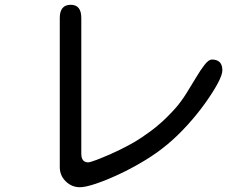

<svg xmlns="http://www.w3.org/2000/svg" viewBox="-20 -779 1040 803"><path d="M314 4Q280 4 255 -20.5Q230 -45 230 -80V-704Q230 -759 276 -759Q320 -759 320 -704V-136Q320 -100 349 -100Q356 -100 381.5 -109.5Q407 -119 443.5 -135Q480 -151 519 -172Q558 -193 591 -217Q656 -261 715 -328Q737 -353 758.5 -387Q780 -421 799.5 -454Q819 -487 836 -508.5Q853 -530 866 -530Q910 -530 910 -485Q910 -466 890 -429Q870 -392 837 -346Q804 -300 763 -255Q722 -210 680 -175Q637 -139 584 -107Q531 -75 477.5 -50Q424 -25 380.5 -10.5Q337 4 314 4Z"/></svg>

Font: Huninn
Style: Regular
Weight: 400
Designer: justfont
Foundry: justfont
Version: Version 1.003